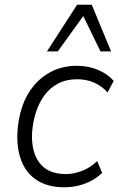

<svg xmlns="http://www.w3.org/2000/svg" viewBox="-20 -786 502 814"><path d="M253 8Q184 8 138 -21Q92 -50 71 -103.5Q50 -157 54 -226Q57 -283 74 -333.5Q91 -384 123.5 -423Q156 -462 202 -484.5Q248 -507 307 -507Q355 -507 396 -489.5Q437 -472 462 -443L436 -394Q411 -422 378.5 -436Q346 -450 307 -450Q261 -450 226.5 -432Q192 -414 168.5 -382Q145 -350 132 -309Q119 -268 116 -223Q112 -143 147.5 -95.5Q183 -48 260 -48Q292 -48 327.5 -61.5Q363 -75 392 -103L413 -53Q395 -35 368.5 -20.5Q342 -6 312.5 1Q283 8 253 8ZM179 -568 307 -766H369L451 -568H406L333 -718L225 -568Z"/></svg>

Font: Nunitoga
Style: Light Italic
Weight: 300
Italic angle: -9°
Designer: Vernon Adams
Foundry: Vernon Adams
Version: Version 1.0